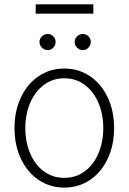

<svg xmlns="http://www.w3.org/2000/svg" viewBox="-20 -854 593 885"><path d="M46.9 -263.7Q46.9 -342.8 76.4 -405.3Q106 -467.8 158.2 -502.9Q210.4 -538.1 276.4 -538.1Q342.3 -538.1 394.5 -502.9Q446.8 -467.8 476.3 -405.3Q505.9 -342.8 505.9 -263.7Q505.9 -184.6 476.3 -122.1Q446.8 -59.6 394.5 -24.4Q342.3 10.7 276.4 10.7Q210.4 10.7 158.2 -24.4Q106 -59.6 76.4 -122.1Q46.9 -184.6 46.9 -263.7ZM456.1 -263.7Q456.1 -327.1 433.8 -379.6Q411.6 -432.1 370.8 -462.6Q330.1 -493.2 276.4 -493.2Q222.7 -493.2 181.9 -462.4Q141.1 -431.6 118.9 -379.4Q96.7 -327.1 96.7 -263.7Q96.7 -199.7 118.9 -147.2Q141.1 -94.7 181.9 -64.5Q222.7 -34.2 276.4 -34.2Q330.1 -34.2 370.8 -64.5Q411.6 -94.7 433.8 -147.2Q456.1 -199.7 456.1 -263.7ZM162.1 -660.2Q162.1 -675.3 173.3 -686.3Q184.6 -697.3 199.2 -697.3Q215.3 -697.3 225.8 -686.5Q236.3 -675.8 236.3 -660.2Q236.3 -645 225.6 -634Q214.8 -623 199.2 -623Q184.6 -623 173.3 -634.3Q162.1 -645.5 162.1 -660.2ZM324.2 -660.2Q324.2 -675.3 335.4 -686.3Q346.7 -697.3 361.3 -697.3Q377 -697.3 387.7 -686.5Q398.4 -675.8 398.4 -660.2Q398.4 -645.5 387.5 -634.3Q376.5 -623 361.3 -623Q346.7 -623 335.4 -634.3Q324.2 -645.5 324.2 -660.2ZM410.2 -791H144.5V-834H410.2Z"/></svg>

Font: Pretendard GOV ExtraLight
Style: Regular
Weight: 200
Designer: Base glyphs from Inter by Rasmus Andersson; Hangeul glyphs from Noto Sans CJK(Source Han Sans) by Jang Soo-young and Kan
Foundry: Kil Hyung-jin
Version: Version 1.309